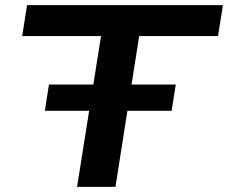

<svg xmlns="http://www.w3.org/2000/svg" viewBox="-20 -725 885 745"><path d="M279 0 372 -585H66L85 -705H845L826 -585H520L428 0ZM154 -295 170 -397H662L646 -295Z"/></svg>

Font: Nunito Sans 10pt Expanded
Style: Bold Italic
Weight: 700
Width: 7
Italic angle: -9°
Designer: Vernon Adams
Foundry: Vernon Adams
Version: Version 3.101;gftools[0.9.27]